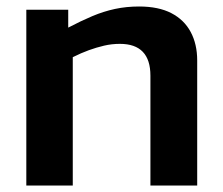

<svg xmlns="http://www.w3.org/2000/svg" viewBox="-20 -571 687 591"><path d="M61 0V-541H190V-486Q230 -507 264.5 -521.5Q299 -536 334 -543.5Q369 -551 408 -551Q468 -551 507.5 -530.5Q547 -510 567 -472.5Q587 -435 587 -385V0H443V-338Q443 -387 419.5 -411.5Q396 -436 349 -436Q324 -436 300.5 -430.5Q277 -425 253.5 -416.5Q230 -408 204 -395V0Z"/></svg>

Font: Georama SemiExpanded SemiBold
Style: Regular
Weight: 600
Width: 6
Designer: Jean-Baptiste Levee
Foundry: Production Type
Version: Version 1.001